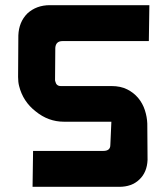

<svg xmlns="http://www.w3.org/2000/svg" viewBox="-20 -631 648 743"><path d="M558 -611 556 -472H222Q196 -472 194 -446L193 -320L194 -316Q198 -298 215 -298H411Q447 -298 472.5 -285Q498 -272 515 -251.5Q532 -231 540.5 -205Q549 -179 550 -153L551 -12Q549 36 519 64Q490 92 441 92H106L108 -47H380Q407 -47 407 -70L411 -160H227Q167 -160 118 -200Q69 -238 54 -298Q50 -313 50 -333L51 -494Q53 -546 86 -579Q121 -611 173 -611Z"/></svg>

Font: Covid19
Style: Regular
Weight: 400
Designer: Peter Wiegel
Foundry: (c) CAT - Ing. Peter Wiegel.  for Rudolf Maass + Partner GmbH
Version: Version 001.000